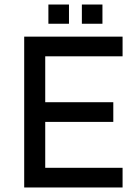

<svg xmlns="http://www.w3.org/2000/svg" viewBox="-20 -829 620 849"><path d="M522 -580V-667H87V0H522V-87H180V-290H481V-377H180V-580H522ZM433 -809H342V-724H433V-809ZM285 -809H194V-724H285V-809Z"/></svg>

Font: Maven Pro
Style: Medium
Weight: 500
Designer: Joe Prince
Foundry: Joe Prince
Version: Version 1.003